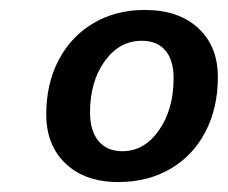

<svg xmlns="http://www.w3.org/2000/svg" viewBox="-20 -727 458 386"><path d="M73 -497Q73 -559 98 -606.5Q123 -654 168 -680.5Q213 -707 271 -707Q339 -707 378.5 -670.5Q418 -634 418 -572Q418 -510 393 -462Q368 -414 322.5 -387.5Q277 -361 218 -361Q151 -361 112 -398Q73 -435 73 -497ZM329 -570Q329 -606 312.5 -625.5Q296 -645 265 -645Q220 -645 190.5 -604Q161 -563 161 -501Q161 -464 178 -443.5Q195 -423 226 -423Q270 -423 299.5 -465Q329 -507 329 -570Z"/></svg>

Font: Sarabun SemiBold
Style: Italic
Weight: 600
Italic angle: -10°
Designer: Suppakit Chalermlarp | Katatrad Co.,Ltd.
Foundry: Cadson Demak Co.,Ltd.
Version: Version 1.000; ttfautohint (v1.6)